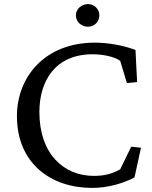

<svg xmlns="http://www.w3.org/2000/svg" viewBox="-20 -910 746 941"><path d="M431 11C511 11 584 -12 639 -40L671 -186L623 -191L569 -80C529 -58 492 -48 440 -48C292 -48 173 -156 173 -361C173 -511 249 -644 434 -644C480 -644 538 -634 569 -612L602 -503L652 -508L644 -665C585 -688 507 -701 445 -701C199 -701 63 -532 63 -341C63 -107 232 11 431 11ZM352 -835C352 -802 380 -779 411 -779C441 -779 467 -802 467 -835C467 -866 441 -890 411 -890C380 -890 352 -866 352 -835Z"/></svg>

Font: TPK Tissa Web Quiz
Style: Regular
Weight: 400
Designer: Jacques Le Bailly, Suppakit Chalermlarp | Katatrad Co.,Ltd.
Foundry: Jacques Le Bailly, Cadson Demak Co.,Ltd.
Version: Version 5.000;Glyphs 3.1.2 (3151)